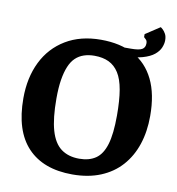

<svg xmlns="http://www.w3.org/2000/svg" viewBox="-87 -857 881 954"><g transform="rotate(10 353.5 -380.5)"><path d="M341 18Q194 18 115 -65.5Q36 -149 36 -313Q36 -417 75 -496.5Q114 -576 188.5 -621Q263 -666 366 -666Q464 -666 532 -629Q600 -592 636 -518.5Q672 -445 672 -335Q672 -256 650.5 -191.5Q629 -127 587 -80Q545 -33 483 -7.5Q421 18 341 18ZM361 -65Q411 -65 444 -87.5Q477 -110 493 -163Q509 -216 509 -309Q509 -385 500 -437.5Q491 -490 471 -521.5Q451 -553 420.5 -567.5Q390 -582 348 -582Q319 -582 295 -574Q271 -566 253 -549Q235 -532 223 -503.5Q211 -475 204.5 -435Q198 -395 198 -340Q198 -240 215.5 -179.5Q233 -119 269.5 -92Q306 -65 361 -65ZM487 -606V-648H519Q560 -648 575.5 -657Q591 -666 591 -687Q591 -699 585.5 -705Q580 -711 574 -716V-731L647 -779Q651 -777 658.5 -770Q666 -763 673 -750.5Q680 -738 680 -718Q680 -701 672 -681.5Q664 -662 643.5 -645Q623 -628 585 -617Q547 -606 487 -606Z"/></g></svg>

Font: Faustina
Style: Bold
Weight: 700
Designer: Alfonso Garcia
Foundry: http://www.omnibus-type.com
Version: Version 1.200